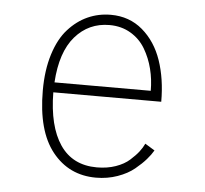

<svg xmlns="http://www.w3.org/2000/svg" viewBox="-43 -558 657 614"><g transform="rotate(5 285.0 -250.5)"><path d="M465.5 -92Q457.5 -78 444.2 -62.8Q431 -47.5 409.5 -29.8Q388 -12 355.5 -0.5Q323 11 286.5 11Q199.5 11 146.2 -55.8Q93 -122.5 93 -252Q93 -317.5 109 -368.5Q125 -419.5 152.8 -450.2Q180.5 -481 215 -496.5Q249.5 -512 289 -512Q348.5 -512 391 -475.8Q433.5 -439.5 453.5 -381Q473.5 -322.5 473.5 -249H127Q128 -140.5 168.2 -81.2Q208.5 -22 286.5 -22Q319.5 -22 346.8 -31.5Q374 -41 391.2 -56.5Q408.5 -72 418.5 -85Q428.5 -98 434.5 -111ZM287.5 -479Q221 -479 177.5 -429Q134 -379 128 -281H437Q437 -317.5 428.5 -351.2Q420 -385 402.8 -414.2Q385.5 -443.5 355.8 -461.2Q326 -479 287.5 -479Z"/></g></svg>

Font: League Mono Narrow Thin
Style: Regular
Weight: 100
Width: 3
Designer: Tyler Finck
Foundry: The League of Moveable Type / Tyler Finck
Version: Version 2.210